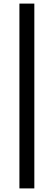

<svg xmlns="http://www.w3.org/2000/svg" viewBox="-20 -828 298 1068"><path d="M171 -808V220H88V-808Z"/></svg>

Font: Encode Sans
Style: Regular
Weight: 400
Designer: Pablo Impallari, Andres Torresi
Foundry: Pablo Impallari, Andres Torresi
Version: Version 1.000; ttfautohint (v1.00) -l 8 -r 50 -G 200 -x 14 -